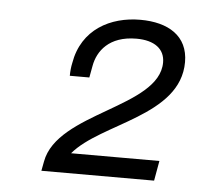

<svg xmlns="http://www.w3.org/2000/svg" viewBox="-37 -834 444 431"><g transform="rotate(5 185.5 -618.5)"><path d="M71 -440H325L333 -485H134C195 -558 371 -589 371 -711C371 -770 326 -797 263 -797C196 -797 132 -764 119 -687C117 -678 116 -668 116 -658H160L165 -685C171 -718 196 -754 258 -754C299 -754 322 -736 322 -706C322 -604 95 -574 75 -461Z"/></g></svg>

Font: Archivo ExtraLight
Style: Italic
Weight: 200
Italic angle: -10°
Designer: Hector Gatti
Foundry: Omnibus-Type
Version: Version 2.001